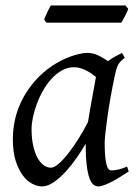

<svg xmlns="http://www.w3.org/2000/svg" viewBox="-20 -646 490 686"><path d="M294.4 -210.4Q297.9 -232.4 302 -256.1Q306.2 -279.8 310.3 -301.8Q314.5 -323.7 317.6 -342Q320.8 -360.4 322.8 -371.1Q315.4 -377 306.6 -383.1Q297.9 -389.2 287.8 -394.3Q277.8 -399.4 266.8 -402.6Q255.9 -405.8 244.1 -405.8Q221.7 -405.8 201.9 -394.8Q182.1 -383.8 165.3 -365.7Q148.4 -347.7 135 -324.5Q121.6 -301.3 112.3 -276.6Q103 -252 97.9 -228Q92.8 -204.1 92.8 -185.1Q92.8 -153.3 98.1 -127.9Q103.5 -102.5 112.8 -84.5Q122.1 -66.4 134.8 -56.6Q147.5 -46.9 162.1 -46.9Q173.8 -46.9 190.7 -61.8Q207.5 -76.7 225.8 -100.3Q244.1 -124 262.2 -153.1Q280.3 -182.1 294.4 -210.4ZM439.9 -33.2Q397.5 -5.4 371.3 7.3Q345.2 20 331.1 20Q322.3 20 314.2 13.9Q306.2 7.8 299.8 -9Q293.5 -25.9 289.8 -55.7Q286.1 -85.4 286.1 -132.8Q273.4 -110.4 255.1 -83.7Q236.8 -57.1 215.8 -33.9Q194.8 -10.7 172.6 4.6Q150.4 20 129.9 20Q113.8 20 95.5 10.7Q77.1 1.5 61.8 -18.8Q46.4 -39.1 36.1 -71Q25.9 -103 25.9 -148.9Q25.9 -187.5 34.9 -224.4Q43.9 -261.2 62 -294.9Q80.1 -328.6 106.2 -358.2Q132.3 -387.7 167 -411.1Q180.2 -419.9 196 -428.2Q211.9 -436.5 228.8 -442.9Q245.6 -449.2 262.2 -453.1Q278.8 -457 293.9 -457Q304.2 -457 314 -454.3Q323.7 -451.7 332.8 -447.3Q341.8 -442.9 350.1 -437.7Q358.4 -432.6 365.7 -427.7Q377 -436 389.6 -443.1Q402.3 -450.2 416 -457L425.8 -439.9Q417.5 -433.1 412.1 -427.7Q406.7 -422.4 402.6 -415.3Q398.4 -408.2 395.5 -397.9Q392.6 -387.7 389.2 -371.1Q381.8 -335.9 375.2 -299.1Q368.7 -262.2 364 -229.5Q359.4 -196.8 356.7 -171.9Q354 -147 354 -136.2Q354 -108.4 355.7 -89.4Q357.4 -70.3 360.4 -58.8Q363.3 -47.4 367.7 -42.2Q372.1 -37.1 377.9 -37.1Q387.7 -37.1 401.1 -39.8Q414.6 -42.5 434.1 -50.8ZM438 -614.3Q436.5 -608.9 433.3 -602.1Q430.2 -595.2 426.5 -588.4Q422.9 -581.5 419.4 -575.2Q416 -568.8 413.6 -564.9H145.5L137.7 -576.7Q139.6 -581.5 142.6 -588.1Q145.5 -594.7 148.7 -601.6Q151.9 -608.4 155.3 -615Q158.7 -621.6 161.6 -626.5H428.7Z"/></svg>

Font: Gentium Plus Viet
Style: Italic
Weight: 400
Italic angle: -8°
Designer: J. Victor Gaultney, Annie Olsen, Iska Routamaa, Becca Hirsbrunner
Foundry: SIL International
Version: Version 5.000